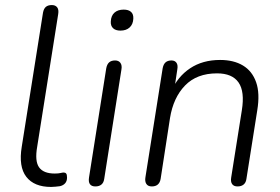

<svg xmlns="http://www.w3.org/2000/svg" viewBox="-20 -731 1107 759"><path d="M182 8Q115 8 84 -32Q53 -72 66 -151L150 -681Q153 -697 161.5 -704Q170 -711 185 -711Q199 -711 206 -702Q213 -693 210 -675L127 -151Q117 -94 134.5 -69.5Q152 -45 196 -45Q211 -45 219 -47Q227 -49 232 -49Q238 -49 241.5 -45Q245 -41 245 -29Q245 -15 237.5 -6.5Q230 2 217 5Q210 6 199.5 7Q189 8 182 8Z M357 6Q342 6 335.5 -3Q329 -12 332 -30L400 -461Q403 -477 411.5 -484.5Q420 -492 435 -492Q449 -492 456 -482.5Q463 -473 460 -456L392 -24Q390 -9 381 -1.5Q372 6 357 6ZM456 -610Q437 -610 427 -619.5Q417 -629 418 -646Q419 -669 432.5 -681Q446 -693 469 -693Q488 -693 498 -684Q508 -675 507 -657Q506 -635 492.5 -622.5Q479 -610 456 -610Z M580 6Q565 6 558.5 -4Q552 -14 555 -31L623 -461Q626 -477 634.5 -484.5Q643 -492 658 -492Q671 -492 677.5 -483Q684 -474 681 -457L667 -364L657 -370Q682 -428 731.5 -461Q781 -494 850 -494Q904 -494 940.5 -472Q977 -450 992.5 -406Q1008 -362 997 -295L954 -23Q952 -9 943 -1.5Q934 6 919 6Q904 6 897.5 -3.5Q891 -13 894 -30L936 -295Q948 -369 923 -405Q898 -441 838 -441Q758 -441 711.5 -393Q665 -345 652 -264L615 -24Q610 6 580 6Z"/></svg>

Font: Nunito ExtraLight Light
Style: Italic
Weight: 300
Italic angle: -9°
Version: Version 3.602